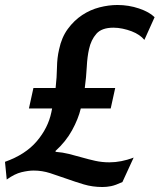

<svg xmlns="http://www.w3.org/2000/svg" viewBox="-37 -685 640 770"><path d="M187 -76Q214 -74 240 -67.5Q266 -61 292 -53.5Q318 -46 345 -40Q372 -34 402 -34Q449 -34 499 -53L454 45Q426 58 408.5 61.5Q391 65 374 65Q334 65 299 54.5Q264 44 230.5 32Q197 20 164.5 9.5Q132 -1 98 -1Q77 -1 49.5 5.5Q22 12 -10 35L-17 -36Q65 -65 110.5 -118.5Q156 -172 169 -235L172 -250H79L97 -332H186Q191 -376 191.5 -414.5Q192 -453 200 -487Q210 -535 235 -569Q260 -603 292.5 -624.5Q325 -646 362 -655.5Q399 -665 434 -665Q479 -665 520.5 -651Q562 -637 583 -616L542 -525Q534 -535 521 -544Q508 -553 491 -559.5Q474 -566 455 -570Q436 -574 418 -574Q371 -574 349.5 -549.5Q328 -525 320 -488Q313 -457 311 -417Q309 -377 303 -332H425L407 -250H287Q277 -208 252 -162.5Q227 -117 185 -79Z"/></svg>

Font: Quattrocento Sans
Style: Bold Italic
Weight: 700
Designer: Pablo Impallari
Foundry: Pablo Impallari, Igino Marini, Brenda Gallo
Version: Version 2.000